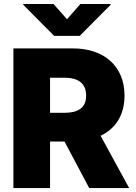

<svg xmlns="http://www.w3.org/2000/svg" viewBox="-20 -952 686 972"><path d="M47.9 0H233.4V-235.4H306.6L431.6 0H633.8L489.3 -264.6C565.4 -300.8 610.4 -370.1 610.4 -467.8C610.4 -617.2 506.8 -707 348.6 -707H47.9ZM251 -931.6H97.7V-927.7L253.9 -770.5H383.8L540 -927.7V-931.6H386.7L319.3 -854.5ZM233.4 -380.9V-558.6H305.7C376 -558.6 416 -530.3 416 -467.8C416 -406.2 376 -380.9 305.7 -380.9Z"/></svg>

Font: Pretendard Black
Style: Regular
Weight: 900
Designer: Base glyphs from Inter by Rasmus Andersson; Hangeul glyphs from Noto Sans CJK(Source Han Sans) by Jang Soo-young and Kan
Foundry: Kil Hyung-jin
Version: Version 1.309;Glyphs 3.2 (3225)